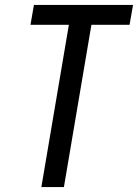

<svg xmlns="http://www.w3.org/2000/svg" viewBox="-20 -755 557 775"><path d="M147 0 258 -655H103L117 -735H517L503 -655H349L238 0Z"/></svg>

Font: iosevka_custom_sans_ss08 Md
Style: Italic
Weight: 500
Italic angle: -10°
Designer: Belleve Invis
Foundry: Belleve Invis
Version: Version 10.3.0; ttfautohint (v1.8.3)